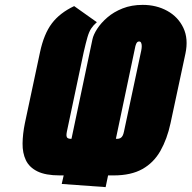

<svg xmlns="http://www.w3.org/2000/svg" viewBox="-20 -732 785 787"><path d="M377 -641 284 -707Q225 -679 192.5 -636Q160 -593 144 -518L82 -227Q73 -183 72.5 -144Q72 -105 86 -75.5Q100 -46 133.5 -29.5Q167 -13 225 -13H241L233 22L413 35L423 -13H446Q517 -13 563.5 -39Q610 -65 637.5 -113.5Q665 -162 679 -227L740 -512Q753 -573 731.5 -618Q710 -663 665.5 -687.5Q621 -712 565 -712Q519 -712 482.5 -697.5Q446 -683 420 -660.5Q394 -638 378.5 -614Q363 -590 359 -571L273 -163H269Q262 -163 257.5 -166Q253 -169 252.5 -175.5Q252 -182 254 -192L323 -518Q332 -557 338.5 -579.5Q345 -602 354 -615.5Q363 -629 377 -641ZM461 -163H455L535 -543Q536 -546 537.5 -550.5Q539 -555 542 -558.5Q545 -562 550 -562Q556 -562 558.5 -556.5Q561 -551 561 -543Q561 -535 559 -525L488 -192Q486 -182 482.5 -175.5Q479 -169 473.5 -166Q468 -163 461 -163Z"/></svg>

Font: Advent Pro Black
Style: Italic
Weight: 900
Italic angle: -12°
Version: Version 3.000